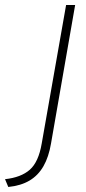

<svg xmlns="http://www.w3.org/2000/svg" viewBox="-87 -531 341 764"><path d="M-54 213 -67 182Q-3 175 31.8 144.2Q66.5 113.5 79 40L176 -511H212L116 40Q107 93.5 86 130.2Q65 167 30.5 187.5Q-4 208 -54 213Z"/></svg>

Font: Overpass Thin
Style: Italic
Weight: 250
Italic angle: -10°
Designer: Delve Withrington, Dave Bailey, Thomas Jockin
Foundry: Delve Fonts LLC
Version: Version 4.000